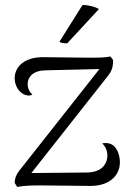

<svg xmlns="http://www.w3.org/2000/svg" viewBox="-20 -733 524 759"><path d="M246 -562 371 -697C358 -706 328 -714 306 -713L215 -568C219 -563 237 -561 246 -562ZM406 -167C400 -168 393 -168 384 -166C397 -155 407 -133 404 -110C400 -80 379 -52 323 -51L104 -49L409 -436C425 -457 427 -474 427 -496L416 -510C398 -505 368 -505 323 -505L153 -507C76 -508 38 -469 38 -423C38 -396 55 -361 88 -356C95 -354 103 -356 108 -359C95 -372 87 -388 90 -409C94 -432 113 -454 159 -455L373 -460L56 -58C44 -43 38 -27 38 -10L48 6C78 0 114 0 144 0L338 2C410 2 454 -37 454 -92C454 -118 443 -162 406 -167Z"/></svg>

Font: Arima Koshi Light
Style: Regular
Weight: 300
Designer: Joana Correia and Natanael Gama
Foundry: NDISCOVER
Version: Version 1.019;PS 001.019;hotconv 1.0.88;makeotf.lib2.5.64775